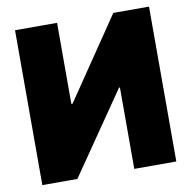

<svg xmlns="http://www.w3.org/2000/svg" viewBox="-81 -807 885 888"><g transform="rotate(-10 361.5 -363.5)"><path d="M46.9 -727.3H244.3V-346.6H250L508.5 -727.3H676.1V0H478.7V-382.1H474.4L211.6 0H46.9Z"/></g></svg>

Font: Karasuma Gothic
Style: Black
Weight: 900
Designer: Rasmus Andersson / Ryoko Nishizuka
Foundry: Genbu
Version: Version 1.00